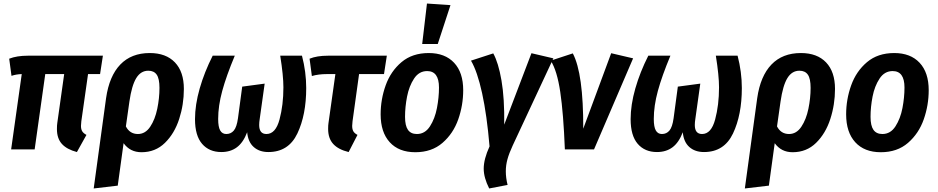

<svg xmlns="http://www.w3.org/2000/svg" viewBox="-20 -845 5303 1086"><path d="M440 -159Q438 -139 438 -133Q438 -114 445 -102.5Q452 -91 469 -82L415 15Q358 0 330 -31Q302 -62 302 -115Q302 -137 304 -149L343 -426H236L176 0H43L103 -426Q71 -425 45 -416L32 -513Q75 -530 138 -530H562L546 -426H478Z M1020 -342Q1020 -254 993.5 -172Q967 -90 913 -37Q859 16 780 16Q716 16 679 -35L646 205L510 221L580 -290Q598 -415 660.5 -480Q723 -545 827 -545Q919 -545 969.5 -492Q1020 -439 1020 -342ZM882 -348Q882 -400 866.5 -422.5Q851 -445 819 -445Q776 -445 750.5 -403Q725 -361 712 -271L692 -130Q714 -87 760 -87Q802 -87 829.5 -128Q857 -169 869.5 -229.5Q882 -290 882 -348Z M1083 -171Q1083 -252 1109.5 -344.5Q1136 -437 1183 -530H1308Q1260 -415 1237 -330.5Q1214 -246 1214 -172Q1214 -127 1225.5 -107Q1237 -87 1260 -87Q1286 -87 1302.5 -106.5Q1319 -126 1326 -176L1350 -355L1477 -372L1449 -172Q1446 -154 1446 -138Q1446 -87 1487 -87Q1539 -87 1561 -169Q1583 -251 1583 -351Q1583 -417 1565 -530H1688Q1712 -438 1712 -347Q1712 -195 1662 -90Q1612 15 1498 15Q1447 15 1415 -13.5Q1383 -42 1378 -97Q1356 -39 1320 -12Q1284 15 1232 15Q1163 15 1123 -31.5Q1083 -78 1083 -171Z M1974 -159Q1972 -139 1972 -133Q1972 -114 1978.5 -102.5Q1985 -91 2002 -82L1952 15Q1894 1 1865 -30.5Q1836 -62 1836 -116Q1836 -137 1838 -149L1877 -426H1830Q1781 -426 1744 -415L1731 -513Q1772 -530 1836 -530H2168L2152 -426H2011Z M2133 -198Q2133 -283 2161.5 -362.5Q2190 -442 2251 -493.5Q2312 -545 2405 -545Q2497 -545 2548.5 -490Q2600 -435 2600 -335Q2600 -250 2572 -170Q2544 -90 2483 -37Q2422 16 2329 16Q2236 16 2184.5 -40.5Q2133 -97 2133 -198ZM2463 -350Q2463 -443 2396 -443Q2350 -443 2322 -400.5Q2294 -358 2282.5 -299Q2271 -240 2271 -184Q2271 -134 2287.5 -110.5Q2304 -87 2338 -87Q2384 -87 2412 -130.5Q2440 -174 2451.5 -234Q2463 -294 2463 -350ZM2528 -816 2456 -596H2368L2395 -825Z M2832 -140 2986 -544 3110 -515 2880 -22Q2860 21 2850.5 55Q2841 89 2841 124Q2841 161 2851 201L2747 221Q2716 160 2716 109Q2716 55 2749 -17Q2734 -194 2707 -317.5Q2680 -441 2644 -502L2770 -543Q2799 -491 2816.5 -390Q2834 -289 2832 -140Z M3279 -117 3437 -544 3561 -515 3340 0H3175Q3167 -203 3149 -324.5Q3131 -446 3095 -502L3220 -543Q3280 -429 3279 -117Z M3547 -171Q3547 -252 3573.5 -344.5Q3600 -437 3647 -530H3772Q3724 -415 3701 -330.5Q3678 -246 3678 -172Q3678 -127 3689.5 -107Q3701 -87 3724 -87Q3750 -87 3766.5 -106.5Q3783 -126 3790 -176L3814 -355L3941 -372L3913 -172Q3910 -154 3910 -138Q3910 -87 3951 -87Q4003 -87 4025 -169Q4047 -251 4047 -351Q4047 -417 4029 -530H4152Q4176 -438 4176 -347Q4176 -195 4126 -90Q4076 15 3962 15Q3911 15 3879 -13.5Q3847 -42 3842 -97Q3820 -39 3784 -12Q3748 15 3696 15Q3627 15 3587 -31.5Q3547 -78 3547 -171Z M4703 -342Q4703 -254 4676.5 -172Q4650 -90 4596 -37Q4542 16 4463 16Q4399 16 4362 -35L4329 205L4193 221L4263 -290Q4281 -415 4343.5 -480Q4406 -545 4510 -545Q4602 -545 4652.5 -492Q4703 -439 4703 -342ZM4565 -348Q4565 -400 4549.5 -422.5Q4534 -445 4502 -445Q4459 -445 4433.5 -403Q4408 -361 4395 -271L4375 -130Q4397 -87 4443 -87Q4485 -87 4512.5 -128Q4540 -169 4552.5 -229.5Q4565 -290 4565 -348Z M4766 -198Q4766 -283 4794.5 -362.5Q4823 -442 4884 -493.5Q4945 -545 5038 -545Q5130 -545 5181.5 -490Q5233 -435 5233 -335Q5233 -250 5205 -170Q5177 -90 5116 -37Q5055 16 4962 16Q4869 16 4817.5 -40.5Q4766 -97 4766 -198ZM5096 -350Q5096 -443 5029 -443Q4983 -443 4955 -400.5Q4927 -358 4915.5 -299Q4904 -240 4904 -184Q4904 -134 4920.5 -110.5Q4937 -87 4971 -87Q5017 -87 5045 -130.5Q5073 -174 5084.5 -234Q5096 -294 5096 -350Z"/></svg>

Font: Fira Sans Condensed SemiBold
Style: Italic
Weight: 600
Width: 3
Italic angle: -8°
Designer: bBox Type GmbH & Carrois Corporate GbR & Edenspiekermann AG
Foundry: bBox Type GmbH & Carrois Corporate GbR & Edenspiekermann AG
Version: Version 4.301